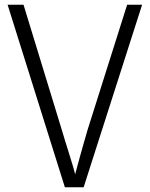

<svg xmlns="http://www.w3.org/2000/svg" viewBox="-20 -788 631 808"><path d="M253 0 12 -768H79L239 -245Q247 -219 255 -192Q263 -165 272 -137.5Q281 -110 288.5 -83.5Q296 -57 301 -35H291Q298 -61 305 -87Q312 -113 319.5 -140Q327 -167 334.5 -193Q342 -219 349 -243L515 -768H578L332 0Z"/></svg>

Font: Yaldevi ExtraLight Light
Style: Regular
Weight: 300
Version: Version 1.100